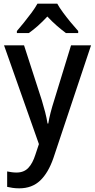

<svg xmlns="http://www.w3.org/2000/svg" viewBox="-20 -786 517 1046"><path d="M2 -539H111L208 -239Q218 -206 226 -175Q234 -144 239 -113H243Q247 -139 255.5 -172Q264 -205 275 -239L367 -539H476L271 75Q243 156 198.5 198Q154 240 85 240Q65 240 48.5 237.5Q32 235 19 232V148Q29 150 42.5 152Q56 154 70 154Q110 154 134 129Q158 104 173 56L192 -1ZM292 -766Q304 -744 324 -717Q344 -690 365.5 -664Q387 -638 406 -617V-606H339Q316 -623 289.5 -646Q263 -669 238 -696Q186 -640 137 -606H72V-617Q90 -638 111.5 -664.5Q133 -691 152.5 -717.5Q172 -744 184 -766Z"/></svg>

Font: Noto Sans Telugu SemiCondensed Medium
Style: Regular
Weight: 500
Width: 4
Designer: Jelle Bosma - Monotype Design Team
Foundry: Monotype Imaging Inc.
Version: Version 2.005; ttfautohint (v1.8.4.7-5d5b)